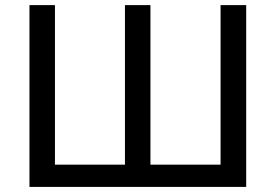

<svg xmlns="http://www.w3.org/2000/svg" viewBox="-20 -734 1083 754"><path d="M946.8 0H95.7V-713.9H195.8V-87.4H470.7V-713.9H570.8V-87.4H846.2V-713.9H946.8Z"/></svg>

Font: Open Sans Medium
Style: Regular
Weight: 500
Designer: Monotype Design Team
Foundry: Monotype Imaging Inc.
Version: Version 3.000